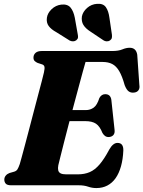

<svg xmlns="http://www.w3.org/2000/svg" viewBox="-20 -966 747 1001"><path d="M269 -392H427Q450.5 -392 468.5 -405Q486.5 -418 498 -455Q504 -465.5 511.5 -470.2Q519 -475 528.5 -475Q543 -475 550.8 -467.2Q558.5 -459.5 560.5 -445.5L577 -292Q580 -271.5 571 -261.8Q562 -252 546.5 -251.5Q535 -251.5 527.2 -257.5Q519.5 -263.5 514 -273Q500.5 -307.5 480.5 -321Q460.5 -334.5 424 -334.5H252ZM391 0H38.5Q17.5 0 10 -8.5Q2.5 -17 2.5 -29.5Q2.5 -41.5 10 -50.5Q17.5 -59.5 29.5 -64L54 -71Q65.5 -74.5 71 -83.2Q76.5 -92 83 -110.5Q85.5 -119.5 93 -146.2Q100.5 -173 110.5 -211.2Q120.5 -249.5 132.5 -294.5Q144.5 -339.5 156.2 -385.2Q168 -431 179 -471.8Q190 -512.5 197.8 -543Q205.5 -573.5 209 -588Q214 -610 211.5 -618.8Q209 -627.5 199 -630.5L176 -638Q168 -641.5 161.2 -647.5Q154.5 -653.5 154.5 -665.5Q154.5 -680.5 165.2 -690.2Q176 -700 197 -700H565Q597.5 -700 617.8 -708.5Q638 -717 656 -717Q689.5 -717 695.5 -681L706.5 -523.5Q709.5 -506 702.2 -495.8Q695 -485.5 680.5 -483.5Q663.5 -481 651.5 -489.2Q639.5 -497.5 630 -522Q617 -569 601.5 -595.2Q586 -621.5 565.2 -632.2Q544.5 -643 514.5 -643H426Q421.5 -627.5 412.2 -594.2Q403 -561 391 -515.8Q379 -470.5 365.2 -419.8Q351.5 -369 338.2 -318.5Q325 -268 313.8 -224Q302.5 -180 294.8 -148.5Q287 -117 284 -104.5Q281 -89 283.5 -78.2Q286 -67.5 296 -62.2Q306 -57 325 -57H385Q421 -57 448 -68.8Q475 -80.5 499.2 -108.8Q523.5 -137 550 -187Q569.5 -221 592.5 -221Q624 -221 623 -181.5Q621 -135.5 610.8 -99Q600.5 -62.5 582.8 -37.2Q565 -12 539.8 1.2Q514.5 14.5 482.5 14.5Q460 14.5 439.2 7.2Q418.5 0 391 0ZM370 -873.5 385.5 -786Q387.5 -777 386.5 -769.8Q385.5 -762.5 377.5 -756Q370 -750.5 360.8 -750.5Q351.5 -750.5 343.5 -754.5L274 -798Q246.5 -813 233.8 -830.5Q221 -848 224.5 -873.5Q228 -898 249.2 -918.2Q270.5 -938.5 299.5 -942Q332 -945.5 347.8 -926.5Q363.5 -907.5 370 -873.5ZM550.5 -873.5 563.5 -785Q564.5 -776 563 -768.5Q561.5 -761 553 -755Q545.5 -750 536 -750.5Q526.5 -751 520 -755.5L452 -801Q426 -817.5 414.8 -836Q403.5 -854.5 407 -880.5Q412 -905 434 -924.5Q456 -944 486 -946Q518 -948.5 532 -928.5Q546 -908.5 550.5 -873.5Z"/></svg>

Font: Fraunces ExtraBold
Style: Italic
Weight: 800
Italic angle: -16°
Version: Version 1.000;[b76b70a41]